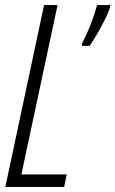

<svg xmlns="http://www.w3.org/2000/svg" viewBox="-20 -734 453 754"><path d="M232 0 242 -49H64L206 -714H153L1 0ZM332 -554Q353 -584 377.5 -629.5Q402 -675 412 -704L413 -714H361Q343 -644 302 -562V-554Z"/></svg>

Font: Noto Sans Display Condensed Light
Style: Italic
Weight: 300
Width: 3
Designer: Monotype Design team
Foundry: Monotype Imaging Inc.
Version: 1.000